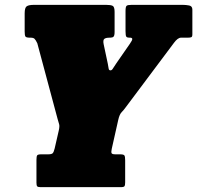

<svg xmlns="http://www.w3.org/2000/svg" viewBox="-20 -770 812 790"><path d="M130 -18V-112Q130 -126.5 133 -130.8Q136 -135 150 -135H178Q193 -135 197.2 -140Q201.5 -145 205 -159.5L221.5 -231.5Q226 -250.5 223.2 -259.2Q220.5 -268 217 -280.5L133.5 -592Q127 -605.5 122.2 -610.2Q117.5 -615 106 -615H103Q87.5 -615 84.5 -620Q81.5 -625 81.5 -640.5V-715Q81.5 -738.5 90 -744.2Q98.5 -750 120 -750H417Q436 -750 443.8 -745.8Q451.5 -741.5 451.5 -721V-638.5Q451.5 -623.5 447.2 -619.2Q443 -615 433.5 -615H431Q416 -615 409.5 -610.2Q403 -605.5 406.5 -588L423.5 -508Q426 -496 427 -488.2Q428 -480.5 434.5 -480.5Q440 -480.5 444 -487.2Q448 -494 459 -510L514.5 -590Q525 -605 524.2 -610Q523.5 -615 515 -615H511.5Q503.5 -615 500 -618.8Q496.5 -622.5 496.5 -641.5V-725Q496.5 -742 500.8 -746Q505 -750 521.5 -750H732Q745 -750 758.2 -747.5Q771.5 -745 771.5 -730.5V-628.5Q771.5 -619 767.2 -617Q763 -615 753 -615H725Q711.5 -615 696 -594L498 -329.5Q489 -317 480.2 -308Q471.5 -299 466.5 -276.5L440 -158.5Q437 -145 439 -140Q441 -135 455 -135H474.5Q489 -135 492 -130.2Q495 -125.5 495 -110.5V-19.5Q495 -8 492.2 -4Q489.5 0 478 0H146Q136 0 133 -3.5Q130 -7 130 -18Z"/></svg>

Font: Besley* Condensed Fatface
Style: Italic
Weight: 900
Width: 3
Italic angle: -13°
Designer: Owen Earl
Foundry: indestructible type*
Version: Version 3.000; ttfautohint (v1.8.3)